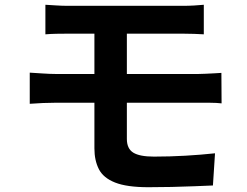

<svg xmlns="http://www.w3.org/2000/svg" viewBox="-20 -755 1040 810"><path d="M171.5 -734.9Q193.4 -733.9 217.4 -732.1Q241.4 -730.4 268.5 -730.4Q290.3 -730.4 327.4 -730.4Q364.5 -730.4 411.3 -730.4Q458.1 -730.4 508.3 -730.4Q558.4 -730.4 605.4 -730.4Q652.3 -730.4 690.3 -730.4Q728.2 -730.4 750 -730.4Q775.6 -730.4 798.9 -731.8Q822.3 -733.1 839.8 -734.9V-610.2Q820.7 -611.2 799.2 -612.1Q777.6 -613 750 -613Q728.2 -613 687.9 -613Q647.6 -613 597.2 -613Q546.7 -613 494.2 -613Q441.7 -613 394.9 -613Q348.1 -613 314.5 -613Q281 -613 268.5 -613Q241.4 -613 217.4 -612.5Q193.4 -612 171.5 -610.2ZM515.2 -382.5Q515.2 -365.4 515.2 -335.1Q515.2 -304.8 515.2 -271.3Q515.2 -237.9 515.2 -210Q515.2 -182 515.2 -168.8Q515.2 -127.8 542.3 -111Q569.4 -94.3 629.4 -94.3Q696.6 -94.3 761.7 -98.1Q826.9 -101.8 887.1 -108.3L878.3 27.5Q845.7 28.9 800.1 30.7Q754.5 32.6 704 33.7Q653.5 34.8 606 34.8Q515 34.8 465.3 15Q415.6 -4.7 397 -41.6Q378.3 -78.4 378.3 -128.9Q378.3 -153.5 378.3 -188.3Q378.3 -223 378.3 -260.8Q378.3 -298.6 378.3 -331.9Q378.3 -365.2 378.3 -387.4Q378.3 -398.9 378.3 -425.1Q378.3 -451.3 378.3 -484.4Q378.3 -517.5 378.3 -550Q378.3 -582.4 378.3 -607.7Q378.3 -632.9 378.3 -642.5L515.2 -642.3Q515.2 -632.7 515.2 -604.8Q515.2 -576.9 515.2 -540.6Q515.2 -504.3 515.2 -469.2Q515.2 -434.1 515.2 -409.9Q515.2 -385.6 515.2 -382.5ZM105.5 -448.5Q127.1 -447.2 159.4 -445.1Q191.7 -442.9 214.9 -442.9Q234.5 -442.9 273.3 -442.9Q312.2 -442.9 362.7 -442.9Q413.3 -442.9 469.6 -442.9Q525.9 -442.9 581.1 -442.9Q636.2 -442.9 684.6 -442.9Q733.1 -442.9 767.7 -442.9Q802.4 -442.9 817 -442.9Q828 -442.9 845.8 -443.8Q863.7 -444.7 882.4 -445.6Q901.1 -446.5 914 -447.5L914.8 -318.9Q894.6 -321.4 865.8 -321.5Q837.1 -321.6 820.1 -321.6Q804.7 -321.6 769.3 -321.6Q733.9 -321.6 685 -321.6Q636.2 -321.6 580.3 -321.6Q524.4 -321.6 468 -321.6Q411.7 -321.6 361.6 -321.6Q311.4 -321.6 273 -321.6Q234.5 -321.6 214.9 -321.6Q194 -321.6 161.2 -320.4Q128.4 -319.1 105.5 -317.1Z"/></svg>

Font: Noto Sans TC
Style: Regular
Weight: 100
Designer: Ryoko NISHIZUKA 西塚涼子 (kana, bopomofo & ideographs); Paul D. Hunt (Latin, Greek & Cyrillic); Sandoll Communications 산돌커뮤니
Foundry: Adobe
Version: Version 2.004;hotconv 1.0.118;makeotfexe 2.5.65603